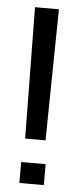

<svg xmlns="http://www.w3.org/2000/svg" viewBox="-50 -676 287 704"><g transform="rotate(5 94.0 -323.5)"><path d="M50 -647H138L131 -164H56ZM49 -77H139V0H49Z"/></g></svg>

Font: Pridi Light
Style: Regular
Weight: 300
Designer: Katatrad Team
Foundry: CadsonDemak
Version: Version 1.003